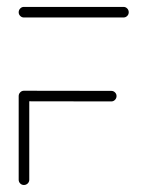

<svg xmlns="http://www.w3.org/2000/svg" viewBox="-20 -539 423 559"><path d="M65.2 -259.6V-15.6Q65.2 -9.3 60.6 -4.8Q55.9 -0.4 49.6 -0.4Q43.3 -0.4 38.9 -4.8Q34.4 -9.3 34.4 -15.6V-259.6ZM319.3 -259.3Q319.3 -253 314.8 -248.3Q310.4 -243.7 304.1 -243.7L49.6 -244.1Q43.3 -244.1 38.9 -248.5Q34.4 -253 34.4 -259.3Q34.4 -265.6 38.9 -270.2Q43.3 -274.8 49.6 -274.8L304.1 -274.4Q310.4 -274.4 314.8 -270Q319.3 -265.6 319.3 -259.3ZM34.4 -503.3Q34.4 -509.6 38.9 -514.3Q43.3 -518.9 49.6 -518.9H339.6Q345.9 -518.9 350.4 -514.3Q354.8 -509.6 354.8 -503.3Q354.8 -497 350.4 -492.6Q345.9 -488.1 339.6 -488.1H49.6Q43.3 -488.1 38.9 -492.6Q34.4 -497 34.4 -503.3Z"/></svg>

Font: 26F Galaxy Sans Ultra Light
Style: Regular
Weight: 200
Designer: C₂₉H₂₅N₃O₅
Version: Version 1.100